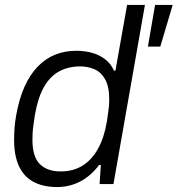

<svg xmlns="http://www.w3.org/2000/svg" viewBox="-20 -743 717 775"><path d="M211 12Q155 12 116 -8.5Q77 -29 57 -71.5Q37 -114 37 -177Q37 -199 38.5 -223.5Q40 -248 45 -276Q57 -344 79 -393Q101 -442 132.5 -474.5Q164 -507 203 -522.5Q242 -538 288 -538Q322 -538 351 -530Q380 -522 403.5 -504.5Q427 -487 440 -458H446L493 -723H565L438 0H382L387 -77H380Q346 -32 303 -10Q260 12 211 12ZM225 -51Q275 -51 312.5 -74Q350 -97 375 -141.5Q400 -186 411 -250Q414 -272 416.5 -288Q419 -304 420 -316.5Q421 -329 421 -339Q421 -394 404 -423.5Q387 -453 360 -464Q333 -475 305 -475Q256 -475 219 -455Q182 -435 157.5 -392Q133 -349 121 -280Q117 -253 114.5 -234.5Q112 -216 111.5 -203Q111 -190 111 -178Q111 -110 141 -80.5Q171 -51 225 -51ZM577 -555 606 -723H677L627 -555Z"/></svg>

Font: Archivo SemiBold Light
Style: Italic
Weight: 300
Italic angle: -10°
Version: Version 2.001